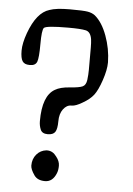

<svg xmlns="http://www.w3.org/2000/svg" viewBox="-54 -805 588 846"><g transform="rotate(5 240.0 -382.0)"><path d="M226.6 -39.1Q210.9 0 177.2 0Q143.6 0 128.9 -21.5Q111.3 -46.9 111.3 -63.5Q111.3 -92.8 128.4 -112.8Q145.5 -132.8 171.9 -135.7Q173.8 -135.7 175.8 -135.7Q200.2 -135.7 216.8 -112.3Q232.4 -92.8 232.4 -72.8Q232.4 -52.7 226.6 -39.1ZM131.8 -261.7Q131.8 -374 185.5 -404.3Q208 -418 250 -420.9Q292 -423.8 306.6 -430.7Q321.3 -437.5 324.2 -460.9Q327.1 -484.4 327.1 -504.9V-603.5Q327.1 -625 325.2 -639.6Q320.3 -672.9 297.9 -677.7Q275.4 -682.6 220.7 -682.6Q124 -682.6 113.3 -671.9Q104.5 -661.1 104.5 -600.1Q104.5 -539.1 97.7 -521.5Q90.8 -503.9 67.4 -503.9Q66.4 -503.9 64.5 -503.9Q42 -503.9 33.2 -517.6Q24.4 -531.2 24.4 -564Q24.4 -596.7 41 -642.6Q75.2 -736.3 130.9 -752.9Q160.2 -763.7 220.2 -763.7Q280.3 -763.7 299.8 -760.3Q319.3 -756.8 332 -747.1Q365.2 -719.7 386.2 -662.6Q407.2 -605.5 408.2 -545.9V-544.9Q408.2 -512.7 392.6 -466.3Q377 -419.9 360.4 -398.4Q343.8 -377 312.5 -359.4Q283.2 -341.8 265.6 -341.8Q264.6 -341.8 263.7 -341.8Q243.2 -341.8 228 -321.3Q212.9 -300.8 212.9 -267.6Q212.9 -234.4 204.1 -220.7Q195.3 -207 170.9 -207Q146.5 -207 139.2 -224.1Q131.8 -241.2 131.8 -261.7Z"/></g></svg>

Font: Semi-Sweet
Style: Book
Weight: 400
Designer: Walter E Stewart
Version: 0.5